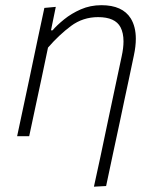

<svg xmlns="http://www.w3.org/2000/svg" viewBox="-20 -525 608 740"><path d="M342 194.5Q353 144.5 367 79.5Q380.5 14 396 -58.5Q409 -120 422.5 -183.5Q436 -247 449 -308Q456 -340 456 -365.5Q456 -398 444.5 -420Q424 -459 358 -459Q299.5 -459 253.5 -424.8Q207.5 -390.5 165 -341.5L139.5 -220Q126.5 -159.5 115.5 -108Q104 -56 92.5 0H46Q58 -56 69 -108Q80 -160 93 -220.5L103.5 -270.5Q113 -316 125.2 -373.8Q137.5 -431.5 151 -494.5L195 -498.5L176.5 -408H182.5Q199 -427.5 227 -450.2Q255 -473 291.5 -489Q328 -505 371 -505Q452 -505 484 -454Q503.5 -422 503.5 -375.5Q503.5 -346.5 496 -311.5Q485 -259 475.8 -215.5Q466.5 -172 459.5 -139.5L441.5 -54Q428.5 7 415.2 68.5Q402 130 389 192Z"/></svg>

Font: Heraclito ExtraLight
Style: Italic
Weight: 200
Italic angle: -12°
Designer: Kostas Bartsokas (font) & Cristiano Sobral (main changes)
Foundry: Kostas Bartsokas (font) & Cristiano Sobral (main changes)
Version: Version 1.00;July 8, 2020;FontCreator 13.0.0.2655 64-bit